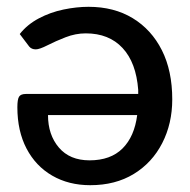

<svg xmlns="http://www.w3.org/2000/svg" viewBox="-20 -536 557 564"><path d="M240 -516Q315 -516 370 -482.5Q425 -449 455.5 -388.5Q486 -328 486 -244Q486 -173 456.5 -115.5Q427 -58 373 -25Q319 8 245 8Q182 8 133.5 -20Q85 -48 58 -99.5Q31 -151 31 -221Q31 -244 36 -252Q41 -260 56 -260H386Q386 -263 386 -266Q386 -269 386 -272Q380 -352 340 -395Q300 -438 232 -438Q202 -438 172.5 -426.5Q143 -415 119.5 -403Q96 -391 85 -391Q73 -391 66 -399L38 -436Q60 -464 94 -482Q128 -500 166.5 -508Q205 -516 240 -516ZM383 -198H121Q121 -140 153 -102.5Q185 -65 243 -65Q305 -65 340 -100Q375 -135 383 -198Z"/></svg>

Font: Aleo Medium
Style: Regular
Weight: 500
Designer: Alessio Laiso
Foundry: Alessio Laiso
Version: Version 2.001;gftools[0.9.29]